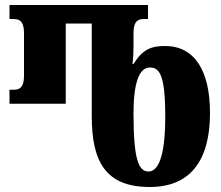

<svg xmlns="http://www.w3.org/2000/svg" viewBox="-20 -734 884 768"><path d="M579 14C743 14 820 -94 820 -282C820 -452 758 -550 640 -550C584 -550 550 -536 514 -478H510C513 -502 514 -526 514 -550V-600C514 -643 526 -658 556 -658H572V-714H18V-658H34C64 -658 76 -643 76 -600V-433C76 -390 64 -375 34 -375H18V-319H243V-640H347V-269C347 -88 402 14 579 14ZM574 -48C534 -48 514 -97 514 -281C514 -397 535 -464 579 -464C616 -464 641 -440 641 -268C641 -102 611 -48 574 -48Z"/></svg>

Font: Noto Serif Georgian ExtraCondensed Black
Style: Regular
Weight: 900
Width: 2
Designer: Monotype Design Team, Akaki Razmadze
Foundry: Google LLC
Version: Version 2.003